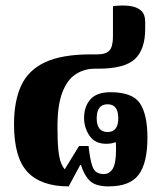

<svg xmlns="http://www.w3.org/2000/svg" viewBox="-20 -654 571 685"><path d="M367 11Q321 11 300.5 -9Q280 -29 269 -65H266L225 11Q127 11 78.5 -40Q30 -91 30 -211Q30 -293 55.5 -348.5Q81 -404 141 -432Q201 -460 304 -460H328Q357 -460 370 -473.5Q383 -487 383 -524V-632Q415 -636 441 -633Q467 -630 482.5 -617Q498 -604 498 -575V-551Q498 -478 461.5 -443.5Q425 -409 331 -409H319Q281 -409 250.5 -389.5Q220 -370 202.5 -324.5Q185 -279 185 -202Q185 -151 188 -121Q191 -91 197 -75Q203 -59 211 -50L262 -133H296Q301 -84 310.5 -58.5Q320 -33 350 -33Q370 -33 382 -51.5Q394 -70 394 -122Q394 -139 393 -147Q379 -141 359 -141Q319 -141 299.5 -169.5Q280 -198 280 -233Q280 -274 302.5 -299.5Q325 -325 374 -325Q453 -325 479.5 -285Q506 -245 506 -163Q506 -73 475 -31Q444 11 367 11ZM364 -183Q402 -183 402 -232Q402 -282 364 -282Q325 -282 325 -232Q325 -183 364 -183Z"/></svg>

Font: Noto Serif Thai ExtraCondensed Black
Style: Regular
Weight: 900
Width: 2
Designer: Monotype Design Team
Foundry: Monotype Imaging Inc.
Version: Version 2.002; ttfautohint (v1.8.4.7-5d5b)